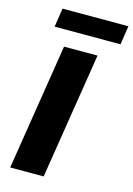

<svg xmlns="http://www.w3.org/2000/svg" viewBox="-133 -969 718 1036"><g transform="rotate(15 225.5 -450.5)"><path d="M32 0 144 -705H331L219 0ZM67 -796 83 -901H451L435 -796Z"/></g></svg>

Font: Nunito Sans 10pt Black
Style: Italic
Weight: 900
Italic angle: -9°
Designer: Vernon Adams
Foundry: Vernon Adams
Version: Version 3.101;gftools[0.9.27]